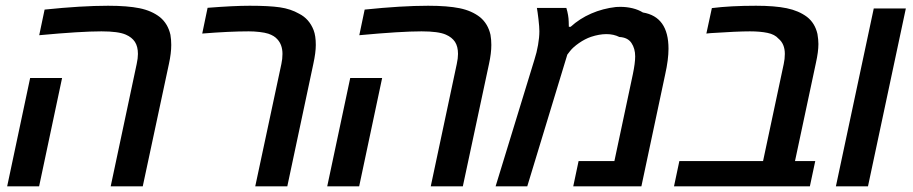

<svg xmlns="http://www.w3.org/2000/svg" viewBox="-20 -661 3238 681"><path d="M469.2 -469.7Q469.2 -496.1 458.5 -512.5Q447.8 -528.8 426.3 -538.1Q399.9 -549.8 339.8 -549.8Q266.1 -549.8 119.1 -536.1L138.2 -627Q269 -640.6 363.3 -640.6Q432.1 -640.6 475.1 -631.8Q518.1 -623 547.4 -600.1Q575.7 -576.7 584.5 -537.6Q587.4 -520 587.4 -501.5Q587.4 -472.2 579.1 -434.1L486.3 0H372.6L464.8 -434.1Q469.2 -454.1 469.2 -469.7ZM86.9 -384.3H200.2L118.7 0H5.4Z M981.9 -469.7Q981.9 -502 963.9 -521.5Q953.1 -534.2 931.6 -541.5Q919.4 -545.4 900.4 -547.6Q881.3 -549.8 862.3 -549.8Q794.4 -549.8 697.3 -542L716.3 -633.3Q808.1 -640.6 865.7 -640.6Q934.6 -640.6 972.9 -635Q1011.2 -629.4 1041 -612.3Q1076.7 -594.2 1092.3 -554.2Q1100.1 -534.2 1100.1 -501.5Q1100.1 -474.6 1091.3 -434.1L999 0H885.3L978 -434.1Q981.9 -451.7 981.9 -469.7Z M1604.5 -469.7Q1604.5 -496.1 1593.8 -512.5Q1583 -528.8 1561.5 -538.1Q1535.2 -549.8 1475.1 -549.8Q1401.4 -549.8 1254.4 -536.1L1273.4 -627Q1404.3 -640.6 1498.5 -640.6Q1567.4 -640.6 1610.4 -631.8Q1653.3 -623 1682.6 -600.1Q1710.9 -576.7 1719.7 -537.6Q1722.7 -520 1722.7 -501.5Q1722.7 -472.2 1714.4 -434.1L1621.6 0H1507.8L1600.1 -434.1Q1604.5 -454.1 1604.5 -469.7ZM1222.2 -384.3H1335.4L1253.9 0H1140.6Z M1893.1 -550.3Q1893.1 -565.4 1889.9 -592.8Q1886.7 -620.1 1884.3 -632.8H1988.8Q1996.6 -606.9 1997.1 -584.5Q1997.6 -577.6 1997.6 -565.9H2003.9Q2036.1 -595.2 2077.1 -613Q2118.2 -630.9 2165 -636.2Q2169.9 -636.7 2180.2 -636.7Q2203.1 -636.7 2223.9 -631.6Q2244.6 -626.5 2260.3 -616.7Q2351.1 -601.6 2351.1 -488.3Q2351.1 -449.7 2339.4 -397.5L2254.9 0H2013.2L2032.2 -89.8H2159.2L2224.6 -397.5Q2232.9 -437.5 2232.9 -460.9Q2232.9 -488.8 2219.7 -508.5Q2206.5 -528.3 2176.8 -529.8Q2156.7 -540 2130.9 -540Q2105.5 -540 2076.2 -530.3Q2054.7 -522.9 2033.7 -508.3Q2012.7 -493.7 2002 -480L1992.2 -467.3L1850.1 0H1737.8L1875.5 -449.2Q1883.8 -474.6 1888.4 -501.5Q1893.1 -528.3 1893.1 -550.3Z M2389.6 -89.8H2686.5L2759.8 -434.1Q2763.7 -451.7 2763.7 -469.7Q2763.7 -505.4 2741.2 -523.9Q2728 -539.1 2702.1 -544.4Q2676.3 -549.8 2639.6 -549.8Q2595.2 -549.8 2500 -543.5L2485.4 -542L2504.9 -632.3Q2570.8 -640.6 2661.6 -640.6Q2728 -640.6 2770.5 -631.8Q2813 -623 2842.3 -601.1Q2870.6 -579.1 2879.4 -540.5Q2882.8 -520 2882.8 -504.9Q2882.8 -477.5 2874 -438L2799.8 -89.8H2871.6L2852.5 0H2370.6Z M3079.1 -630.9H3192.9L3058.6 0H2944.8Z"/></svg>

Font: Viking Open Sans Light
Style: Bold Italic
Weight: 600
Italic angle: -12°
Foundry: Ascender Corporation
Version: Version 2.000